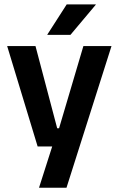

<svg xmlns="http://www.w3.org/2000/svg" viewBox="-20 -706 555 898"><path d="M247.5 -106H316L247.5 -76.5L370 -490.5H501.5L291 172H162.5L239.5 -69L299 -21H156L13.5 -490.5H146ZM201.5 -544.5 292 -685.5H428V-684L309.5 -543H201.5Z"/></svg>

Font: Anek Devanagari Medium SemiBold
Style: Regular
Weight: 600
Version: Version 1.003